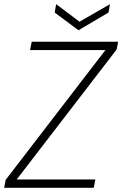

<svg xmlns="http://www.w3.org/2000/svg" viewBox="-23 -900 586 920"><path d="M-3 0 4 -38 482 -660H121L129 -700H543L536 -663L57 -40H434L426 0ZM504 -880 497 -840 353 -755 239 -840 246 -880 358 -796Z"/></svg>

Font: DM Sans ExtraLight
Style: Italic
Weight: 250
Italic angle: -10°
Designer: Colophon Foundry, Jonny Pinhorn
Foundry: Colophon Foundry
Version: Version 4.004;gftools[0.9.30]